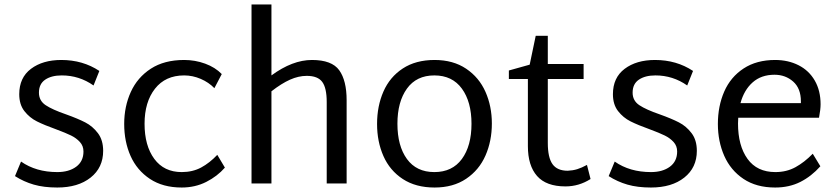

<svg xmlns="http://www.w3.org/2000/svg" viewBox="-20 -820 3737 858"><path d="M47 -33 74 -98Q141 -51 236 -51Q288 -51 320.5 -75Q353 -99 353 -143Q353 -168 337 -185.5Q321 -203 297.5 -214.5Q274 -226 231 -242Q178 -261 145 -277.5Q112 -294 89 -323.5Q66 -353 66 -399Q66 -473 118.5 -512.5Q171 -552 254 -552Q350 -552 424 -503L398 -438Q334 -483 256 -483Q210 -483 182 -464Q154 -445 154 -406Q154 -370 184 -350Q214 -330 275 -309Q328 -290 361 -273Q394 -256 417.5 -225Q441 -194 441 -146Q441 -71 385 -26.5Q329 18 236 18Q176 18 131 5Q86 -8 47 -33Z M535 -266Q535 -344 564.5 -409Q594 -474 654 -513Q714 -552 803 -552Q852 -552 897 -535.5Q942 -519 971 -489L938 -426Q913 -452 877 -467.5Q841 -483 803 -483Q719 -483 672.5 -423.5Q626 -364 626 -267Q626 -169 669.5 -110Q713 -51 792 -51Q841 -51 879 -71.5Q917 -92 951 -128L985 -71Q951 -32 901.5 -7Q852 18 792 18Q708 18 650 -20.5Q592 -59 563.5 -123Q535 -187 535 -266Z M1529 -372V0H1440V-364Q1440 -427 1420 -454Q1400 -481 1351 -481Q1314 -481 1276 -464Q1238 -447 1193 -412V0H1104V-800H1193V-483Q1287 -552 1374 -552Q1463 -552 1496 -506Q1529 -460 1529 -372Z M1665 -266Q1665 -346 1693.5 -411Q1722 -476 1780 -514Q1838 -552 1922 -552Q2005 -552 2063 -513Q2121 -474 2149.5 -409.5Q2178 -345 2178 -268Q2178 -190 2149.5 -125Q2121 -60 2063 -21Q2005 18 1922 18Q1838 18 1780 -20Q1722 -58 1693.5 -122.5Q1665 -187 1665 -266ZM2087 -267Q2087 -365 2044 -424Q2001 -483 1921 -483Q1841 -483 1798.5 -424Q1756 -365 1756 -267Q1756 -168 1798.5 -109.5Q1841 -51 1921 -51Q2001 -51 2044 -109.5Q2087 -168 2087 -267Z M2619 -20Q2567 13 2507 13Q2421 13 2380 -33.5Q2339 -80 2339 -167V-467H2254V-505L2347 -531L2374 -660H2428V-534H2588V-467H2428V-181Q2428 -116 2449 -86.5Q2470 -57 2517 -57Q2540 -58 2559.5 -64Q2579 -70 2603 -83Z M2700 -33 2727 -98Q2794 -51 2889 -51Q2941 -51 2973.5 -75Q3006 -99 3006 -143Q3006 -168 2990 -185.5Q2974 -203 2950.5 -214.5Q2927 -226 2884 -242Q2831 -261 2798 -277.5Q2765 -294 2742 -323.5Q2719 -353 2719 -399Q2719 -473 2771.5 -512.5Q2824 -552 2907 -552Q3003 -552 3077 -503L3051 -438Q2987 -483 2909 -483Q2863 -483 2835 -464Q2807 -445 2807 -406Q2807 -370 2837 -350Q2867 -330 2928 -309Q2981 -290 3014 -273Q3047 -256 3070.5 -225Q3094 -194 3094 -146Q3094 -71 3038 -26.5Q2982 18 2889 18Q2829 18 2784 5Q2739 -8 2700 -33Z M3612 -133 3646 -77Q3606 -32 3556.5 -7Q3507 18 3444 18Q3360 18 3302.5 -20.5Q3245 -59 3216.5 -123.5Q3188 -188 3188 -266Q3188 -346 3216.5 -411Q3245 -476 3303 -514Q3361 -552 3444 -552Q3502 -552 3548.5 -528.5Q3595 -505 3621 -460Q3647 -415 3647 -354Q3647 -331 3640 -294H3279Q3278 -285 3278 -268Q3278 -169 3320.5 -110Q3363 -51 3445 -51Q3495 -51 3535 -73Q3575 -95 3612 -133ZM3289 -359H3559V-367Q3559 -425 3524.5 -455.5Q3490 -486 3441 -486Q3382 -486 3343.5 -452Q3305 -418 3289 -359Z"/></svg>

Font: Martel Sans
Style: Regular
Weight: 400
Designer: Dan Reynolds and Mathieu Réguer
Foundry: Dan Reynolds and Mathieu Réguer
Version: Version 1.002; ttfautohint (v1.1) -l 5 -r 5 -G 72 -x 0 -D la